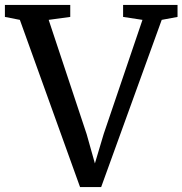

<svg xmlns="http://www.w3.org/2000/svg" viewBox="-39 -763 744 783"><path d="M-19 -694V-743H247.5V-694L159.5 -682L314.5 -215.5L348 -96.5L384 -217L542 -682L463 -694V-743H685V-694L620.5 -682L373.5 0H287.5L42 -682Z"/></svg>

Font: Merriweather 24pt
Style: Regular
Weight: 400
Designer: Eben Sorkin
Foundry: Eben Sorkin
Version: Version 2.100